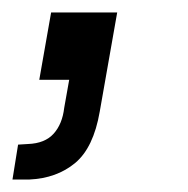

<svg xmlns="http://www.w3.org/2000/svg" viewBox="-53 -128 302 308"><path d="M-33 160 -24 104 -8 103Q19 102 33 86.5Q47 71 50 45L58 0H10L29 -108H135L107 51Q97 109 67.5 133.5Q38 158 -6 160Z"/></svg>

Font: Hubot Sans Medium
Style: Italic
Weight: 500
Italic angle: -10°
Designer: Deni Anggara
Foundry: GitHub
Version: Version 1.001; ttfautohint (v1.8.4.7-5d5b);gftools[0.9.31]